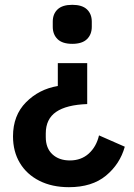

<svg xmlns="http://www.w3.org/2000/svg" viewBox="-20 -580 558 797"><path d="M361 -490V-469Q361 -437 341 -417.5Q321 -398 280 -398Q239 -398 219 -417.5Q199 -437 199 -469V-490Q199 -522 219 -541Q239 -560 280 -560Q321 -560 341 -541Q361 -522 361 -490ZM342 -148Q256 -145 213 -115.5Q170 -86 170 -26V-11Q170 35 197.5 60.5Q225 86 270 86Q317 86 348.5 57.5Q380 29 391 -18L498 29Q478 101 420 149Q362 197 266 197Q196 197 143.5 170.5Q91 144 62.5 96.5Q34 49 34 -14Q34 -101 88 -155.5Q142 -210 220 -223V-318H342Z"/></svg>

Font: IBM Plex Sans JP SemiBold
Style: Regular
Weight: 600
Designer: Mike Abbink; Paul van der Laan; Pieter van Rosmalen; Wujin Sim; Yejin Wi; Jinhee Kim; Boomi Park; Yona Kim; Kichan Ma
Foundry: Sandoll Inc.
Version: Version 1.001